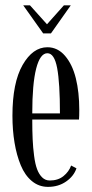

<svg xmlns="http://www.w3.org/2000/svg" viewBox="-20 -708 352 738"><path d="M146 -579.6 69.3 -687.5H95.2L160.6 -614.7L225.6 -687.5H252L175.8 -579.6ZM164.6 10.3Q129.4 10.3 102.5 -12Q75.7 -34.2 59.8 -72.8Q43.9 -111.3 35.9 -159.4Q27.8 -207.5 27.8 -263.2Q27.8 -390.1 66.9 -458.3Q106 -526.4 162.1 -526.4Q201.7 -526.4 230 -493.4Q258.3 -460.4 271.5 -407Q284.7 -353.5 284.7 -286.1Q284.7 -260.7 283.7 -248.5H104Q104 -204.6 105.5 -172.6Q106.9 -140.6 111.1 -108.9Q115.2 -77.1 122.6 -57.6Q129.9 -38.1 142.1 -26.1Q154.3 -14.2 171.4 -14.2Q203.1 -14.2 224.1 -31.2Q245.1 -48.3 253.4 -71.8L273.9 -61Q263.7 -30.8 234.1 -10.3Q204.6 10.3 164.6 10.3ZM162.1 -503.4Q134.3 -503.4 119.1 -444.6Q104 -385.7 104 -272H210.4Q210.4 -389.2 199.7 -446.3Q189 -503.4 162.1 -503.4Z"/></svg>

Font: Imbue
Style: Regular
Weight: 400
Designer: Tyler Finck
Foundry: Etcetera Type Company
Version: Version 0.910